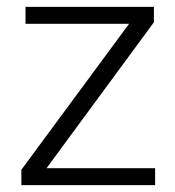

<svg xmlns="http://www.w3.org/2000/svg" viewBox="-20 -537 507 557"><path d="M42 0V-44.5L354.5 -468H54V-517H426.5V-472.5L115 -49H430V0Z"/></svg>

Font: Public Sans ExtraLight
Style: Regular
Weight: 250
Designer: The Public Sans Project Authors: Dan O. Williams and USWDS (Libre Franklin designed by Pablo Impallari and Rodrigo Fuenz
Version: Version 1.007